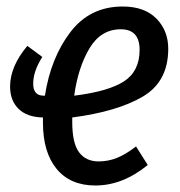

<svg xmlns="http://www.w3.org/2000/svg" viewBox="-20 -558 554 590"><path d="M202 -197V-183Q202 -118 223 -90Q244 -62 283 -62Q313 -62 340 -73Q367 -84 398 -108L434 -51Q357 12 273 12Q196 12 154 -39Q112 -90 112 -181V-197Q63 -198 37 -223.5Q11 -249 11 -292Q11 -354 64 -417L110 -383Q82 -339 82 -301Q82 -264 114 -264H118Q136 -380 196 -459Q256 -538 357 -538Q424 -538 460.5 -501Q497 -464 497 -408Q497 -307 418.5 -261Q340 -215 202 -197ZM208 -264Q313 -277 361 -308Q409 -339 409 -405Q409 -468 351 -468Q290 -468 255 -409.5Q220 -351 208 -264Z"/></svg>

Font: Fira Sans Compressed
Style: Italic
Weight: 400
Width: 1
Italic angle: -8°
Designer: bBox Type GmbH & Carrois Corporate GbR & Edenspiekermann AG
Foundry: bBox Type GmbH & Carrois Corporate GbR & Edenspiekermann AG
Version: Version 4.301